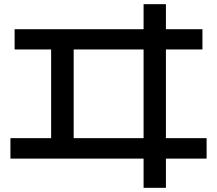

<svg xmlns="http://www.w3.org/2000/svg" viewBox="-20 -820 1040 920"><path d="M668 80V-60H30V-158H225V-583H50V-680H668V-800H775V-680H950V-583H775V-158H970V-60H775V80ZM333 -158H668V-583H333Z"/></svg>

Font: M PLUS 2 Medium
Style: Regular
Weight: 500
Designer: Coji Morishita
Foundry: UNDERFOREST DESIGN
Version: Version 1.001